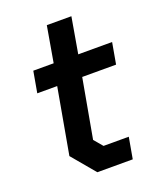

<svg xmlns="http://www.w3.org/2000/svg" viewBox="-126 -738 672 815"><g transform="rotate(-20 210.0 -330.0)"><path d="M84 -105 137 -402H47L64 -498H156L184 -660H295L267 -498H420L403 -402H250L202 -135L235 -96H349L332 0H172Z"/></g></svg>

Font: Chakra Petch SemiBold
Style: Italic
Weight: 600
Italic angle: -10°
Designer: Katatrad Aksorn Co.,Ltd.
Foundry: Cadson Demak Co.,Ltd.
Version: Version 1.000; ttfautohint (v1.6)